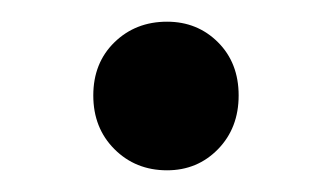

<svg xmlns="http://www.w3.org/2000/svg" viewBox="-20 -363 307 177"><path d="M134 -206Q105 -206 85.5 -225.5Q66 -245 66 -275Q66 -305 85.5 -324Q105 -343 134 -343Q162 -343 181 -324Q200 -305 200 -275Q200 -245 181 -225.5Q162 -206 134 -206Z"/></svg>

Font: false
Style: Regular
Weight: 500
Designer: Julieta Ulanovsky
Foundry: Julieta Ulanovsky
Version: Version 7.222;hotconv 1.0.109;makeotfexe 2.5.65596